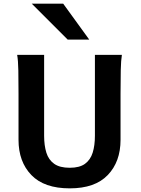

<svg xmlns="http://www.w3.org/2000/svg" viewBox="-20 -1011 768 1043"><path d="M495.6 -712.9H642.1Q637.2 -683.6 636 -629.9Q634.8 -576.2 634.8 -500.5V-251.5Q634.8 -132.3 565.4 -60.1Q496.1 12.2 358.9 12.2Q220.2 12.2 150.4 -60.1Q80.6 -132.3 80.6 -251.5V-500.5Q80.6 -572.8 79.6 -628.2Q78.6 -683.6 73.2 -712.9H219.7V-273.4Q219.7 -220.7 231.9 -181.6Q244.1 -142.6 274.4 -121.1Q304.7 -99.6 358.9 -99.6Q412.1 -99.6 441.7 -121.1Q471.2 -142.6 483.4 -181.6Q495.6 -220.7 495.6 -273.4ZM152.3 -991.2H323.2L464.8 -795.9H347.7Z"/></svg>

Font: Andika
Style: Bold
Weight: 700
Designer: Victor Gaultney, Annie Olsen, Julie Remington, Don Collingsworth, Eric Hays, Becca Hirsbrunner
Foundry: SIL International
Version: Version 6.101